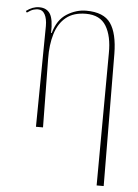

<svg xmlns="http://www.w3.org/2000/svg" viewBox="-55 -585 624 867"><g transform="rotate(5 257.0 -151.0)"><path d="M416 240 419 -360Q420 -437 392.5 -482.5Q365 -528 301 -528Q245 -528 211 -500.5Q177 -473 162 -424Q147 -375 148 -311L152 0H120L125 -457Q125 -490 114.5 -509.5Q104 -529 83 -529Q75 -529 63.5 -526Q52 -523 34 -510L29 -517Q58 -539 88 -539Q122 -539 137.5 -514.5Q153 -490 151 -428H154Q171 -489 213 -515.5Q255 -542 301 -542Q380 -542 411.5 -497Q443 -452 444 -359L448 240Z"/></g></svg>

Font: Noto Serif Display SemiCondensed Thin
Style: Regular
Weight: 100
Width: 4
Designer: Monotype Design Team
Foundry: Monotype Imaging Inc.
Version: Version 2.009